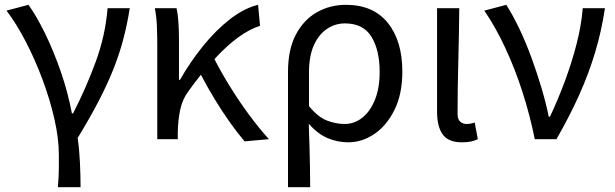

<svg xmlns="http://www.w3.org/2000/svg" viewBox="-20 -577 2549 796"><path d="M220 199Q222 174 223 155.5Q224 137 224 116Q224 95 224 65Q224 -3 205.5 -84Q187 -165 156 -248Q125 -331 86.5 -405Q48 -479 7 -533L98 -557Q132 -510 167.5 -437Q203 -364 232.5 -278.5Q262 -193 278 -107H283Q336 -210 376.5 -320Q417 -430 426 -543H518Q507 -474 490.5 -412Q474 -350 449 -287.5Q424 -225 388 -156Q352 -87 302 -5Q309 44 311.5 98Q314 152 314 199Z M632 0V-394Q632 -427 630.5 -467Q629 -507 622 -543H712Q717 -521 719.5 -486.5Q722 -452 722 -416V-246H726Q769 -321 822 -386.5Q875 -452 933.5 -497.5Q992 -543 1050 -557L1058 -470Q970 -442 869 -332Q896 -279 933 -219Q970 -159 1012 -102Q1054 -45 1095 0L994 9Q965 -25 933 -70Q901 -115 870 -166Q839 -217 813 -267Q800 -251 787.5 -234.5Q775 -218 762 -200Q737 -167 727.5 -124Q718 -81 717 -28V0Z M1174 199V-278Q1174 -372 1206.5 -433.5Q1239 -495 1293.5 -526Q1348 -557 1414 -557Q1527 -557 1587.5 -482.5Q1648 -408 1648 -280Q1648 -187 1615.5 -121.5Q1583 -56 1532 -21.5Q1481 13 1424 13Q1380 13 1339 -4Q1298 -21 1260 -64Q1262 -15 1263 26.5Q1264 68 1265 109.5Q1266 151 1266 199ZM1409 -63Q1449 -63 1482 -89Q1515 -115 1534.5 -163.5Q1554 -212 1554 -279Q1554 -369 1520 -424.5Q1486 -480 1410 -480Q1370 -480 1336 -457.5Q1302 -435 1281.5 -390Q1261 -345 1261 -276V-137Q1299 -91 1336 -77Q1373 -63 1409 -63Z M1895 13Q1839 13 1815.5 -19.5Q1792 -52 1792 -113V-543H1884Q1883 -433 1880 -318.5Q1877 -204 1877 -106Q1877 -83 1887.5 -73Q1898 -63 1915 -63Q1930 -63 1948 -69L1961 0Q1949 6 1933.5 9.5Q1918 13 1895 13Z M2197 0Q2177 -100 2146 -196Q2115 -292 2075 -378Q2035 -464 1988 -533L2079 -557Q2107 -513 2134 -456Q2161 -399 2184 -336Q2207 -273 2225.5 -210.5Q2244 -148 2255 -93H2260Q2293 -163 2321.5 -239.5Q2350 -316 2370 -393Q2390 -470 2396 -543H2488Q2474 -449 2447.5 -360.5Q2421 -272 2381.5 -184Q2342 -96 2287 0Z"/></svg>

Font: Chiron Sans HK TT
Style: Regular
Weight: 400
Designer: Ryoko NISHIZUKA 西塚涼子 (kana, bopomofo & ideographs); Paul D. Hunt (Latin, Greek & Cyrillic); Sandoll Communications 산돌커뮤니
Foundry: Adobe
Version: Version 2.022;hotconv 1.0.109;makeotfexe 2.5.65596